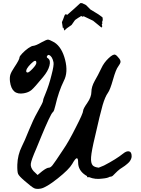

<svg xmlns="http://www.w3.org/2000/svg" viewBox="-20 -1150 906 1231"><path d="M769 -165Q791 -183 807.5 -179.5Q824 -176 824 -148Q824 -139 820 -130Q816 -121 811 -114.5Q806 -108 796 -99.5Q786 -91 780.5 -87Q775 -83 763.5 -75.5Q752 -68 749 -66Q741 -60 734 -53.5Q727 -47 718.5 -38.5Q710 -30 704 -24Q697 -17 682 -16Q670 -8 637 -5Q590 2 552 -14Q548 -14 539 -14Q538 -18 538 -21Q538 -22 534 -23.5Q530 -25 528 -27Q481 -58 481 -108Q481 -167 443 -99Q423 -64 350 -6Q277 52 242 59Q215 64 199.5 57Q184 50 137 9Q102 -21 96 -35Q90 -49 91 -94Q93 -157 120 -211Q137 -244 165 -314Q193 -383 218 -427Q256 -494 256 -503Q256 -514 271 -548Q294 -603 310 -668Q327 -732 323 -751Q315 -789 295 -797Q288 -800 283 -792Q275 -783 288 -776Q306 -763 297 -728.5Q288 -694 256 -656Q201 -589 182 -573Q163 -557 133 -552Q94 -545 72 -563.5Q50 -582 44 -627Q41 -654 46.5 -671.5Q52 -689 72 -719Q105 -768 105 -782Q105 -789 123 -808Q140 -826 161 -841Q183 -856 193 -856Q211 -858 245 -878Q278 -896 287.5 -896Q297 -896 329 -878Q377 -847 397.5 -766.5Q418 -686 389 -631Q356 -564 335 -473Q327 -438 320 -432Q312 -427 291.5 -383Q271 -339 245 -276Q220 -214 213 -198Q180 -123 177.5 -99.5Q175 -76 195 -53L221 -28L250 -52Q280 -75 294 -75Q304 -75 317 -91Q330 -107 386 -192Q420 -241 466 -333Q513 -424 513 -440Q513 -452 539.5 -490Q566 -528 566 -561Q566 -593 587 -631Q607 -665 630 -713Q646 -748 676 -776.5Q706 -805 719 -799Q728 -796 745 -774Q754 -761 752.5 -751.5Q751 -742 738 -724Q723 -705 704.5 -639.5Q686 -574 672 -555Q654 -530 638 -476Q622 -421 589 -274Q567 -183 564 -143Q561 -104 575 -89Q586 -78 613 -75Q637 -84 647 -89Q724 -129 769 -165ZM213 -747Q213 -776 178 -741Q143 -706 149 -689Q152 -685 157 -685Q166 -685 189.5 -710Q213 -735 213 -747ZM690 -30Q691 -30 691 -31H690ZM387 -973 383 -970 377 -1008Q385 -1025 392 -1046Q395 -1056 399.5 -1058Q404 -1060 407 -1057L410 -1054L450 -1089L495 -1130H506L531 -1118L560 -1089L611 -1058L637 -1039Q641 -1021 636 -1013Q633 -1008 635.5 -1004.5Q638 -1001 635.5 -998.5Q633 -996 633 -992Q633 -988 635 -985L636 -982L631 -973L577 -1017L527 -1041H526L519 -1045Q519 -1045 518 -1045Q516 -1046 514 -1045.5Q512 -1045 511 -1043L510 -1042Q509 -1043 508 -1044Q507 -1045 503 -1046.5Q499 -1048 494 -1043L489 -1040Q485 -1038 482 -1036L463 -1023Q460 -1021 450.5 -1006.5Q441 -992 439 -990L409 -969L392 -954Z"/></svg>

Font: Beth Ellen
Style: Regular
Weight: 400
Designer: Alyson Diaz
Version: Version 2.000